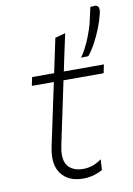

<svg xmlns="http://www.w3.org/2000/svg" viewBox="-87 -825 617 889"><g transform="rotate(-10 221.0 -380.0)"><path d="M232.5 9.5Q161.5 9.5 128.5 -35.5Q106.5 -65 106.5 -110.5Q106.5 -134.5 112.5 -162.5Q131 -250.5 147 -325Q163 -399.5 174.5 -454.5H71L79.5 -494.5H183Q192 -537 200 -575Q208 -613 217 -655L265.5 -668L246.5 -580.5Q238.5 -542 228.5 -494.5H417L408.5 -454.5H220L158.5 -163.5Q152.5 -136.5 152.5 -115.5Q152.5 -83 167 -64.5Q190 -34.5 240 -34.5Q285 -34.5 326 -64.5L323 -15Q310 -6 284.8 1.8Q259.5 9.5 232.5 9.5ZM318.5 -543.5Q344.5 -582 362 -626Q379.5 -670 385.5 -697Q389.5 -715 393.5 -732.5Q397.5 -749.5 401.5 -767.5L424 -769Q441.5 -767.5 441.5 -747Q441.5 -740 439.5 -731Q432.5 -700.5 418.8 -665.2Q405 -630 387.8 -598Q370.5 -566 352.5 -544.5Z"/></g></svg>

Font: Heraclito ExtraLight
Style: Italic
Weight: 200
Italic angle: -12°
Designer: Kostas Bartsokas (font) & Cristiano Sobral (main changes)
Foundry: Kostas Bartsokas (font) & Cristiano Sobral (main changes)
Version: Version 1.00;July 8, 2020;FontCreator 13.0.0.2655 64-bit